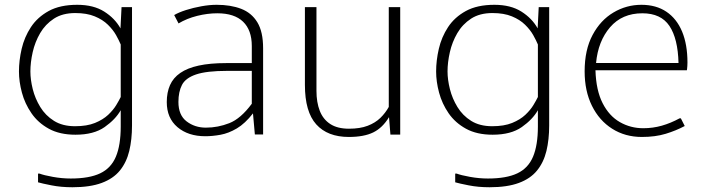

<svg xmlns="http://www.w3.org/2000/svg" viewBox="-20 -558 2931 796"><path d="M280.3 218.3Q232.9 218.3 193.4 210.4Q153.8 202.6 137.7 197.8V161.6H143.6Q161.6 168.5 199.2 175.3Q236.8 182.1 273.4 182.1Q350.1 182.1 395.3 160.6Q440.4 139.2 460.4 91.6Q480.5 43.9 480.5 -33.7Q480.5 -50.8 480.5 -67.6Q480.5 -84.5 480.5 -101.1Q459 -63 413.8 -31.2Q368.7 0.5 293 0.5Q227.5 0.5 182.6 -24.2Q137.7 -48.8 110.4 -88.6Q83 -128.4 70.8 -174.1Q58.6 -219.7 58.6 -261.7Q58.6 -307.1 69.8 -355.7Q81.1 -404.3 108.2 -445.6Q135.3 -486.8 182.1 -512.5Q229 -538.1 300.3 -538.1Q367.7 -538.1 412.1 -510Q456.5 -481.9 479.5 -440.4L483.9 -528.3H527.3V-38.1Q527.3 20.5 515.9 67.9Q504.4 115.2 477.1 148.9Q449.7 182.6 401.6 200.4Q353.5 218.3 280.3 218.3ZM291 -34.7Q340.3 -34.7 373.8 -48.3Q407.2 -62 428.5 -82Q449.7 -102.1 461.9 -122.3Q474.1 -142.6 480.5 -155.8V-373.5Q473.6 -390.1 461.2 -412.4Q448.7 -434.6 427.2 -455.6Q405.8 -476.6 372.8 -490.2Q339.8 -503.9 292 -503.9Q239.3 -503.9 203.6 -480.7Q168 -457.5 146.5 -420.7Q125 -383.8 115.5 -341.6Q106 -299.3 106 -261.7Q106 -228 115.7 -188.7Q125.5 -149.4 147 -114.3Q168.5 -79.1 203.9 -56.9Q239.3 -34.7 291 -34.7Z M831.1 6.8Q760.3 6.8 715.8 -30.8Q671.4 -68.4 671.4 -134.8Q671.4 -174.8 684.8 -205.1Q698.2 -235.4 727.5 -255.6Q756.8 -275.9 803.7 -286.1Q850.6 -296.4 917 -296.4H1023.9V-367.2Q1023.9 -433.1 987.8 -468Q951.7 -502.9 880.9 -502.9Q840.3 -502.9 797.4 -492.2Q754.4 -481.4 720.2 -460.9L702.1 -495.6Q721.2 -506.8 751.2 -516.4Q781.2 -525.9 814.9 -532Q848.6 -538.1 878.4 -538.1Q936.5 -538.1 979.7 -521.5Q1022.9 -504.9 1046.9 -465.6Q1070.8 -426.3 1070.8 -357.9V-0.5H1036.6L1028.8 -87.9Q996.1 -45.9 961.9 -25.6Q927.7 -5.4 894.3 0.7Q860.8 6.8 831.1 6.8ZM833.5 -28.8Q883.3 -28.8 930.7 -47.4Q978 -65.9 1023.9 -127.9V-264.2H922.4Q836.4 -264.2 792.7 -249.3Q749 -234.4 734.4 -205.8Q719.7 -177.2 719.7 -135.3Q719.7 -80.6 753.7 -54.7Q787.6 -28.8 833.5 -28.8Z M1426.3 9.8Q1337.9 9.8 1291 -42.5Q1244.1 -94.7 1244.1 -206.1V-528.3H1292V-181.2Q1292 -133.8 1305.7 -98.6Q1319.3 -63.5 1349.1 -43.9Q1378.9 -24.4 1426.8 -24.4Q1472.7 -24.4 1504.4 -36.6Q1536.1 -48.8 1557.1 -69.3Q1578.1 -89.8 1591.8 -114.7V-528.3H1639.2V0H1598.6L1592.8 -72.3Q1565.9 -27.8 1527.3 -9Q1488.8 9.8 1426.3 9.8Z M2009.8 218.3Q1962.4 218.3 1922.9 210.4Q1883.3 202.6 1867.2 197.8V161.6H1873Q1891.1 168.5 1928.7 175.3Q1966.3 182.1 2002.9 182.1Q2079.6 182.1 2124.8 160.6Q2169.9 139.2 2189.9 91.6Q2210 43.9 2210 -33.7Q2210 -50.8 2210 -67.6Q2210 -84.5 2210 -101.1Q2188.5 -63 2143.3 -31.2Q2098.1 0.5 2022.5 0.5Q1957 0.5 1912.1 -24.2Q1867.2 -48.8 1839.8 -88.6Q1812.5 -128.4 1800.3 -174.1Q1788.1 -219.7 1788.1 -261.7Q1788.1 -307.1 1799.3 -355.7Q1810.5 -404.3 1837.6 -445.6Q1864.7 -486.8 1911.6 -512.5Q1958.5 -538.1 2029.8 -538.1Q2097.2 -538.1 2141.6 -510Q2186 -481.9 2209 -440.4L2213.4 -528.3H2256.8V-38.1Q2256.8 20.5 2245.4 67.9Q2233.9 115.2 2206.5 148.9Q2179.2 182.6 2131.1 200.4Q2083 218.3 2009.8 218.3ZM2020.5 -34.7Q2069.8 -34.7 2103.3 -48.3Q2136.7 -62 2158 -82Q2179.2 -102.1 2191.4 -122.3Q2203.6 -142.6 2210 -155.8V-373.5Q2203.1 -390.1 2190.7 -412.4Q2178.2 -434.6 2156.7 -455.6Q2135.3 -476.6 2102.3 -490.2Q2069.3 -503.9 2021.5 -503.9Q1968.8 -503.9 1933.1 -480.7Q1897.5 -457.5 1876 -420.7Q1854.5 -383.8 1845 -341.6Q1835.4 -299.3 1835.4 -261.7Q1835.4 -228 1845.2 -188.7Q1855 -149.4 1876.5 -114.3Q1897.9 -79.1 1933.3 -56.9Q1968.8 -34.7 2020.5 -34.7Z M2641.1 9.8Q2571.8 9.8 2518.1 -24.2Q2464.4 -58.1 2434.1 -119.4Q2403.8 -180.7 2403.8 -262.2Q2403.8 -351.6 2436.8 -413.1Q2469.7 -474.6 2523.4 -506.3Q2577.1 -538.1 2639.2 -538.1Q2700.2 -538.1 2742.9 -509.3Q2785.6 -480.5 2807.9 -427Q2830.1 -373.5 2830.1 -298.8Q2830.1 -291 2829.6 -284.4Q2829.1 -277.8 2828.6 -273.2Q2828.1 -268.6 2827.6 -266.6H2448.7Q2451.2 -183.6 2478.3 -130.4Q2505.4 -77.1 2549.8 -51.8Q2594.2 -26.4 2647 -26.4Q2686.5 -26.4 2723.6 -36.9Q2760.7 -47.4 2797.4 -67.4H2802.7L2818.8 -35.6Q2782.2 -16.1 2739.5 -3.2Q2696.8 9.8 2641.1 9.8ZM2451.2 -296.9H2793Q2790.5 -397.9 2755.4 -450.4Q2720.2 -502.9 2643.1 -502.9Q2559.1 -502.9 2509.3 -445.1Q2459.5 -387.2 2451.2 -296.9Z"/></svg>

Font: Comme Thin
Style: Regular
Weight: 250
Version: Version 1.000;gftools[0.9.27]